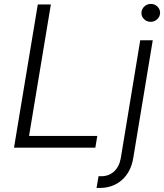

<svg xmlns="http://www.w3.org/2000/svg" viewBox="-20 -750 834 975"><path d="M51.1 0 171.9 -727.3H238.3L127.5 -59.7H474.1L464.1 0ZM692.1 -545.5H755.7L656.6 52.9Q644.9 123.2 599.3 163.9Q553.6 204.5 484.7 204.5Q475.5 204.5 470.2 204.2L480.5 144.9H494Q533 144.9 559.3 120.7Q585.6 96.6 593.4 52.9ZM745 -639.2Q725.1 -639.2 711.3 -652.9Q697.4 -666.5 698.2 -685.7Q698.9 -703.8 712.9 -717Q726.9 -730.1 746.1 -730.1Q766 -730.1 779.7 -716.4Q793.3 -702.8 793 -683.6Q792.3 -665.5 778.2 -652.3Q764.2 -639.2 745 -639.2Z"/></svg>

Font: Karasuma Gothic
Style: Light Italic
Weight: 300
Italic angle: 9.39998°
Designer: Rasmus Andersson / Ryoko Nishizuka
Foundry: rsms
Version: Version 1.00